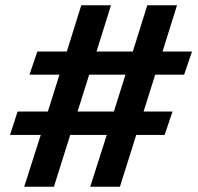

<svg xmlns="http://www.w3.org/2000/svg" viewBox="-20 -710 751 730"><path d="M570 -426 526 -286H636L606 -197H498L436 0H323L386 -197H247L185 0H72L135 -197H18L47 -286H162L206 -426H92L122 -514H234L289 -690H402L347 -514H485L540 -690H653L598 -514H710L680 -426ZM457 -426H319L275 -286H413Z"/></svg>

Font: Ezarion
Style: Bold Italic
Weight: 700
Italic angle: -8°
Designer: Natanael Gama
Version: Version 1.001;PS 001.001;hotconv 1.0.70;makeotf.lib2.5.58329